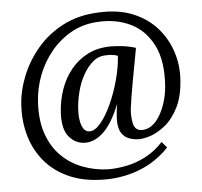

<svg xmlns="http://www.w3.org/2000/svg" viewBox="-52 -691 888 842"><g transform="rotate(-5 392.0 -270.5)"><path d="M414 -636Q501 -640 565 -613Q629 -586 670 -538.5Q711 -491 729.5 -432.5Q748 -374 744 -313Q740 -240 715.5 -191Q691 -142 656.5 -114Q622 -86 586.5 -75Q551 -64 524 -68Q495 -72 478.5 -85.5Q462 -99 456 -120Q450 -141 451.5 -169Q453 -197 458 -229Q425 -146 386 -109Q347 -72 305 -72Q263 -72 234 -105.5Q205 -139 209 -213Q212 -266 229 -314.5Q246 -363 277 -401Q308 -439 352 -461Q396 -483 453 -483Q476 -483 505 -479.5Q534 -476 562 -467Q556 -433 549 -396Q542 -359 535.5 -323.5Q529 -288 524 -256.5Q519 -225 516 -202Q513 -169 519 -139.5Q525 -110 551 -106Q575 -104 596 -117Q617 -130 633.5 -156Q650 -182 661 -216.5Q672 -251 675 -289Q683 -400 648 -469Q613 -538 549 -569Q485 -600 405 -595Q342 -592 290.5 -564Q239 -536 200 -489.5Q161 -443 138.5 -384.5Q116 -326 113 -263Q109 -183 130.5 -124Q152 -65 192 -26.5Q232 12 284.5 31.5Q337 51 395 53Q431 53 473.5 45Q516 37 559 15Q602 -7 638 -46L660 -20Q606 37 536.5 65.5Q467 94 389 96Q296 98 228.5 70.5Q161 43 117.5 -6.5Q74 -56 54.5 -120.5Q35 -185 39 -257Q42 -320 67.5 -385Q93 -450 140 -506Q187 -562 255.5 -597.5Q324 -633 414 -636ZM428 -446Q395 -446 370 -424.5Q345 -403 326.5 -369.5Q308 -336 298 -296Q288 -256 286 -218Q284 -173 295 -146.5Q306 -120 328 -120Q352 -120 377.5 -151Q403 -182 425 -230.5Q447 -279 462 -334.5Q477 -390 480 -439Q472 -443 458 -445Q444 -447 428 -446Z"/></g></svg>

Font: Lora Medium
Style: Italic
Weight: 500
Italic angle: -3°
Designer: Olga Karpushina, Alexei Vanyashin (Cyrillic)
Foundry: Cyreal
Version: Version 3.004